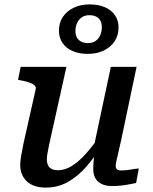

<svg xmlns="http://www.w3.org/2000/svg" viewBox="-20 -842 695 873"><path d="M204 -187Q199 -162 196 -146Q193 -130 193 -117Q193 -103 198 -91.5Q203 -80 214.5 -74Q226 -68 244 -68Q275 -68 306 -87Q337 -106 369.5 -142Q402 -178 438 -230L450 -191Q413 -131 373.5 -85.5Q334 -40 288.5 -14.5Q243 11 188 11Q132 11 102 -17.5Q72 -46 72 -92Q72 -112 76.5 -135Q81 -158 86 -186L142 -435Q145 -447 136.5 -454.5Q128 -462 112 -467.5Q96 -473 73 -477L62 -479L74 -538H282ZM532 -210Q524 -173 518 -148Q512 -123 509 -109Q506 -95 506 -88Q506 -77 512 -72Q518 -67 531 -67Q553 -67 574.5 -71Q596 -75 611 -76L599 -10Q584 -7 566 -3.5Q548 0 529 2Q510 4 489 4Q450 4 427 -15.5Q404 -35 404 -74Q404 -80 404.5 -92Q405 -104 406.5 -120Q408 -136 410 -154L401 -148L484 -538H601ZM387 -773Q366 -773 351.5 -763Q337 -753 330 -736.5Q323 -720 323 -700Q323 -674 338.5 -660Q354 -646 380 -646Q401 -646 415 -656Q429 -666 436 -682.5Q443 -699 443 -719Q443 -745 428 -759Q413 -773 387 -773ZM519 -717Q519 -681 501 -654Q483 -627 451.5 -612Q420 -597 379 -597Q340 -597 310 -610Q280 -623 264 -647Q248 -671 248 -703Q248 -739 266 -765.5Q284 -792 315.5 -807Q347 -822 387 -822Q428 -822 457.5 -809Q487 -796 503 -772.5Q519 -749 519 -717Z"/></svg>

Font: Roboto Serif Medium
Style: Italic
Weight: 500
Italic angle: -10°
Designer: Greg Gazdowicz
Foundry: Commercial Type
Version: Version 1.008